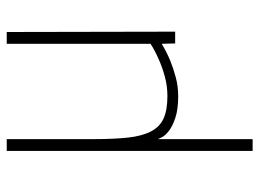

<svg xmlns="http://www.w3.org/2000/svg" viewBox="-120 -420 770 570"><g transform="rotate(-90 265.0 -135.0)"><path d="M102 -500H137V-242Q137 -182 141.5 -140.5Q146 -99 159.5 -72.5Q173 -46 198 -34.5Q223 -23 265 -23Q294 -23 322 -30.5Q350 -38 372 -48Q398 -59 420 -73V-500H455L456 0H421L420 -40Q397 -26 371 -15Q349 -6 321.5 1.5Q294 9 265 9Q225 9 200 0.5Q175 -8 161.5 -18.5Q148 -29 143 -38.5Q138 -48 137 -51V230H102Z"/></g></svg>

Font: Panefresco 1wt
Style: Regular
Weight: 250
Version: Version 1.000